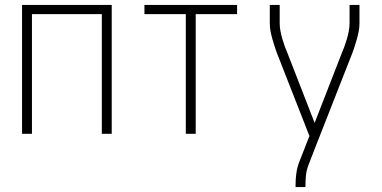

<svg xmlns="http://www.w3.org/2000/svg" viewBox="-20 -540 1540 775"><path d="M69 0V-520H431V0H391V-483H109V0Z M730 0V-483H563V-520H937V-483H770V0Z M1173 215V208Q1173 184 1176 161Q1179 138 1187 116L1229 9L1104 -310Q1097 -327 1091.5 -343.5Q1086 -360 1081 -377Q1076 -394 1072.5 -411.5Q1069 -429 1069 -447V-520H1109V-446Q1109 -431 1112 -415Q1115 -399 1119.5 -383.5Q1124 -368 1129.5 -353Q1135 -338 1141 -324L1250 -44L1359 -324Q1365 -338 1370.5 -353Q1376 -368 1380.5 -383.5Q1385 -399 1388 -415Q1391 -431 1391 -447V-520H1431V-447Q1431 -429 1427.5 -411.5Q1424 -394 1419 -377Q1414 -360 1408.5 -343.5Q1403 -327 1396 -310L1255 49L1224 129Q1217 148 1215 168Q1213 188 1213 208V215Z"/></svg>

Font: Iosevka Term Curly Extralight
Style: Regular
Weight: 200
Designer: Belleve Invis
Foundry: Belleve Invis
Version: Version 32.3.0